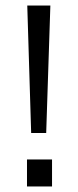

<svg xmlns="http://www.w3.org/2000/svg" viewBox="-20 -670 280 690"><path d="M161 -650 146 -192H92L78 -650ZM77 0V-97H167V0Z"/></svg>

Font: Zilla Slab
Style: Regular
Weight: 400
Designer: Typotheque.com
Foundry: Typotheque type foundry
Version: Version 1.1; 2017; ttfautohint (v1.6)